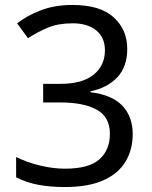

<svg xmlns="http://www.w3.org/2000/svg" viewBox="-20 -744 612 774"><path d="M493 -547Q493 -475 453 -432.5Q413 -390 345 -376V-372Q431 -362 473 -318Q515 -274 515 -203Q515 -141 486 -92.5Q457 -44 396.5 -17Q336 10 241 10Q185 10 137 1.5Q89 -7 45 -29V-111Q90 -89 142 -76.5Q194 -64 242 -64Q338 -64 380.5 -101.5Q423 -139 423 -205Q423 -272 370.5 -301.5Q318 -331 223 -331H154V-406H224Q312 -406 357.5 -443Q403 -480 403 -541Q403 -593 368 -621.5Q333 -650 273 -650Q215 -650 174 -633Q133 -616 93 -590L49 -650Q87 -680 143.5 -702Q200 -724 272 -724Q384 -724 438.5 -674Q493 -624 493 -547Z"/></svg>

Font: Noto Sans Sharada
Style: Regular
Weight: 400
Designer: Monotype Design Team
Foundry: Monotype Imaging Inc.
Version: Version 2.006; ttfautohint (v1.8.4.7-5d5b)